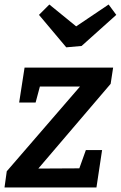

<svg xmlns="http://www.w3.org/2000/svg" viewBox="-23 -832 536 852"><path d="M430 -166 405 0H-3L7 -72L332 -448H154L135 -377H62L86 -532H479L468 -460L147 -84L329 -85L358 -166ZM459 -812 493 -766 339 -628 271 -622 150 -766 196 -812 315 -715Z"/></svg>

Font: Bitter SemiBold
Style: Italic
Weight: 600
Italic angle: -9°
Designer: Sol Matas, and Bitter project Authors
Foundry: Sol Matas
Version: Version 2.001